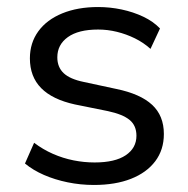

<svg xmlns="http://www.w3.org/2000/svg" viewBox="-20 -517 535 546"><path d="M247 9Q209 9 172.5 1.5Q136 -6 105 -19.5Q74 -33 51 -52L77 -111Q102 -92 130.5 -79.5Q159 -67 189 -61Q219 -55 249 -55Q307 -55 337.5 -75.5Q368 -96 368 -131Q368 -160 348.5 -176Q329 -192 287 -201L193 -220Q129 -234 97 -266.5Q65 -299 65 -351Q65 -395 89 -428Q113 -461 157 -479Q201 -497 259 -497Q293 -497 326 -490Q359 -483 387.5 -469.5Q416 -456 435 -436L408 -378Q388 -396 363.5 -408Q339 -420 312.5 -426.5Q286 -433 259 -433Q203 -433 173 -411.5Q143 -390 143 -354Q143 -326 161 -309Q179 -292 218 -284L311 -264Q379 -250 412.5 -219Q446 -188 446 -136Q446 -91 421.5 -58.5Q397 -26 352.5 -8.5Q308 9 247 9Z"/></svg>

Font: Nunito Sans 12pt ExtraLight 11pt
Style: Regular
Weight: 400
Version: Version 3.101;gftools[0.9.27]